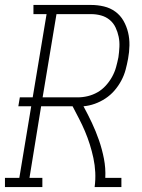

<svg xmlns="http://www.w3.org/2000/svg" viewBox="-54 -755 574 775"><path d="M-34 0V-37H24L72 -326H20L26 -362H78L134 -698H81V-735H314Q340 -735 365.5 -729Q391 -723 411.5 -708Q432 -693 444.5 -671Q457 -649 463 -624Q469 -599 468.5 -572Q468 -545 463 -518Q459 -496 453 -473.5Q447 -451 435.5 -429.5Q424 -408 408 -389.5Q392 -371 371.5 -357.5Q351 -344 328.5 -336Q306 -328 283 -326Q301 -293 317 -259Q333 -225 345.5 -189Q358 -153 365.5 -114.5Q373 -76 371 -37H436V0H328Q332 -30 330.5 -59.5Q329 -89 323 -117Q317 -145 308.5 -172Q300 -199 289 -225Q278 -251 265 -276Q252 -301 239 -326H112L65 -37H117V0ZM118 -362H259Q280 -362 300.5 -367Q321 -372 339.5 -382.5Q358 -393 373 -409.5Q388 -426 398.5 -445Q409 -464 414.5 -484Q420 -504 424 -524Q427 -545 428 -566Q429 -587 425 -606.5Q421 -626 412.5 -644Q404 -662 389 -674.5Q374 -687 354.5 -692.5Q335 -698 314 -698H174Z"/></svg>

Font: Iosevka Curly Slab XLtObl
Style: Regular
Weight: 200
Italic angle: -9°
Monospace: yes
Designer: Belleve Invis
Foundry: Belleve Invis
Version: Version 11.1.0; ttfautohint (v1.8.3)